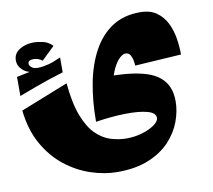

<svg xmlns="http://www.w3.org/2000/svg" viewBox="-79 -502 999 902"><g transform="rotate(-10 420.0 -50.5)"><path d="M411 310Q350 310 285 288.5Q220 267 163.5 222.5Q107 178 68.5 109.5Q30 41 20 -52L247 -142Q256 -44 279.5 16Q303 76 335.5 107.5Q368 139 405.5 150.5Q443 162 481 162Q519 162 554.5 151.5Q590 141 613.5 124.5Q637 108 637 91Q637 67 598 56.5Q559 46 494.5 47Q430 48 352 60L450 -140Q505 -140 550 -134.5Q595 -129 630 -117.5Q665 -106 689 -86Q713 -66 725 -37.5Q737 -9 737 30Q737 77 718.5 126.5Q700 176 661 217.5Q622 259 560 284.5Q498 310 411 310ZM352 60Q352 -39 368.5 -124.5Q385 -210 420.5 -274.5Q456 -339 511 -375Q566 -411 644 -411Q692 -411 722.5 -389.5Q753 -368 770 -334Q787 -300 793.5 -260Q800 -220 800 -182L579 -168Q579 -176 576.5 -191Q574 -206 566.5 -219Q559 -232 543 -232Q532 -232 516.5 -218.5Q501 -205 486 -175.5Q471 -146 461 -98.5Q451 -51 451 16ZM145 -214 127 -220Q79 -220 55 -240.5Q31 -261 31 -289Q31 -322 60 -340Q89 -358 126 -358Q149 -358 173.5 -352Q198 -346 217 -326L155 -266Q145 -274 134.5 -277.5Q124 -281 113 -281Q103 -281 95 -277.5Q87 -274 87 -263Q87 -252 102.5 -242.5Q118 -233 157 -240Q183 -245 198 -250.5Q213 -256 238 -267V-216ZM23 -121V-212Q66 -221 100 -228Q134 -235 167 -241Q200 -247 238 -253V-196Q198 -184 167 -173.5Q136 -163 103 -151Q70 -139 23 -121Z"/></g></svg>

Font: Marhey Light
Style: Bold
Weight: 700
Version: Version 1.000